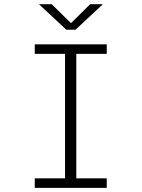

<svg xmlns="http://www.w3.org/2000/svg" viewBox="-20 -916 690 936"><path d="M149.5 0V-46.5H297V-653.5H149.5V-700H500.5V-653.5H352V-46.5H500.5V0ZM170 -895.5H232L326 -803L419.5 -895.5H481.5L348 -771H303.5Z"/></svg>

Font: Trispace ExtraLight
Style: Regular
Weight: 200
Designer: Tyler Finck
Foundry: Etcetera Type Company
Version: Version 1.210; ttfautohint (v1.8.3)